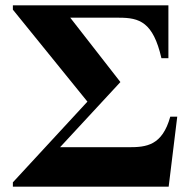

<svg xmlns="http://www.w3.org/2000/svg" viewBox="-20 -696 711 716"><path d="M306 -317 28 -16V0H609L641 -261H615C585 -153 526 -147 460 -147H204L429 -390L242 -630H424C500 -630 551 -614 582 -479H608V-676H28V-660Z"/></svg>

Font: STIXGeneral
Style: Bold
Weight: 700
Designer: MicroPress Inc., with final additions and corrections provided by Coen Hoffman, Elsevier (retired)
Version: Version 1.1.0